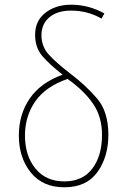

<svg xmlns="http://www.w3.org/2000/svg" viewBox="-20 -785 540 815"><path d="M440 -213Q440 -311 392 -367Q344 -423 278 -473Q222 -516 189 -551Q156 -586 156 -636Q156 -683 189.5 -711.5Q223 -740 282 -740Q352 -740 411 -706L423 -728Q356 -765 282 -765Q217 -765 173 -731Q129 -697 129 -637Q129 -582 161 -545.5Q193 -509 246 -468Q152 -434 106 -366.5Q60 -299 60 -210Q60 -116 110.5 -53Q161 10 253 10Q347 10 393.5 -54.5Q440 -119 440 -213ZM86 -210Q86 -292 130 -355Q174 -418 267 -450Q338 -399 375.5 -344Q413 -289 413 -212Q413 -124 372 -69.5Q331 -15 253 -15Q175 -15 130.5 -69.5Q86 -124 86 -210Z"/></svg>

Font: Noto Sans Mono UI Condensed Thin
Style: Regular
Weight: 250
Width: 3
Designer: Monotype Design team
Foundry: Monotype Imaging Inc.
Version: 1.000